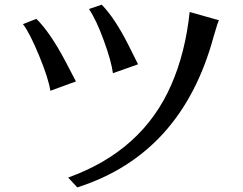

<svg xmlns="http://www.w3.org/2000/svg" viewBox="-20 -772 1040 821"><path d="M78.1 -668.9 135.7 -691.4Q195.3 -631.8 258.8 -511.7Q284.2 -462.9 304.7 -423.8L195.3 -383.8Q187.5 -436.5 147 -534.7Q106.4 -632.8 78.1 -668.9ZM271.5 -12.7Q588.9 -127 711.9 -408.2Q772.5 -545.9 791 -720.7L916 -685.5Q909.2 -669.9 903.8 -649.9Q898.4 -629.9 893.6 -616.2Q757.8 -113.3 310.5 29.3ZM360.4 -733.4 415 -752Q471.7 -693.4 528.3 -581.1L570.3 -497.1L462.9 -459Q456.1 -510.7 423.8 -599.1Q391.6 -687.5 360.4 -733.4Z"/></svg>

Font: GenEi LateMin v2
Style: Medium
Weight: 500
Designer: o_tamon (Modified)
Foundry: o_tamon / Adobe Systems Incorporated / FONT 910 / Philipp H. Poll
Version: Version 2.1;Original Version 1.004